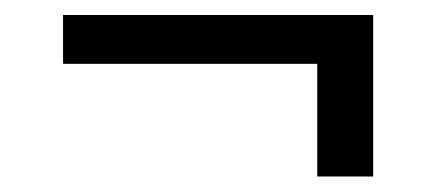

<svg xmlns="http://www.w3.org/2000/svg" viewBox="-20 -413 566 250"><path d="M465.9 -393.5V-183.2H393.1V-329.9H62.1V-393.5Z"/></svg>

Font: Inter P Light
Style: Regular
Weight: 300
Designer: Rasmus Andersson
Foundry: rsms
Version: Version 3.018;git-588b23468